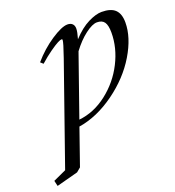

<svg xmlns="http://www.w3.org/2000/svg" viewBox="-231 -546 815 892"><g transform="rotate(-20 177.0 -100.0)"><path d="M-97.7 244.6 -104 217.3 -40 188 132.3 -304.2Q156.2 -372.6 156.2 -385.3Q156.2 -389.2 151.9 -389.2Q146 -389.2 132.1 -382.1Q118.2 -375 91.6 -356.2Q64.9 -337.4 35.2 -311L22 -322.8Q65.9 -374 119.4 -409.4Q172.9 -444.8 201.2 -444.8Q216.8 -444.8 225.3 -436.5Q233.9 -428.2 233.9 -413.1Q233.9 -396.5 224.1 -363.3Q264.2 -406.7 303.2 -426Q342.3 -445.3 370.1 -445.3Q416 -445.3 437 -424.8Q458 -404.3 458 -361.8Q458 -288.1 408 -204.6Q357.9 -121.1 271 -58.1Q182.6 5.9 91.8 20L29.3 199.2L8.8 216.3ZM204.6 -301.8 102.5 -10.3Q177.2 -18.1 242.2 -68.6Q307.1 -119.1 344 -191.9Q380.9 -264.6 380.9 -339.4Q380.9 -375.5 369.9 -391.4Q358.9 -407.2 333.5 -407.2Q310.5 -407.2 275.1 -380.4Q239.7 -353.5 207.5 -310.1Q207 -308.6 206.1 -305.9Q205.1 -303.2 204.6 -301.8Z"/></g></svg>

Font: Elstob
Style: Italic
Weight: 400
Italic angle: -20°
Designer: Peter S. Baker
Version: Version 1.015